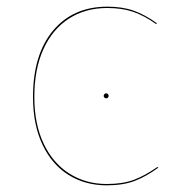

<svg xmlns="http://www.w3.org/2000/svg" viewBox="-20 -547 549 576"><path d="M451 -477 448 -475Q413 -500 379.5 -511.5Q346 -523 302 -523Q236 -523 186.5 -491Q137 -459 110 -399Q83 -339 83 -256Q83 -175 111 -116Q139 -57 188.5 -26Q238 5 300 5Q348 5 381.5 -7.5Q415 -20 452 -46L455 -44Q418 -17 383.5 -4Q349 9 300 9Q236 9 186 -22Q136 -53 107.5 -113Q79 -173 79 -256Q79 -383 139 -455Q199 -527 302 -527Q347 -527 381 -515Q415 -503 451 -477ZM306 -259Q306 -257 304 -254.5Q302 -252 299 -252Q295 -252 293 -254.5Q291 -257 291 -259Q291 -262 293 -264.5Q295 -267 299 -267Q302 -267 304 -264.5Q306 -262 306 -259Z"/></svg>

Font: FiraGO Four
Style: Regular
Weight: 100
Designer: bBox Type
Foundry: bBox Type GmbH
Version: Version 1.001